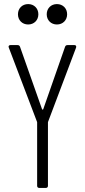

<svg xmlns="http://www.w3.org/2000/svg" viewBox="-20 -921 417 941"><path d="M118 -801C147 -801 168 -822 168 -851C168 -880 147 -901 118 -901C89 -901 68 -880 68 -851C68 -822 89 -801 118 -801ZM259 -801C288 -801 309 -822 309 -851C309 -880 288 -901 259 -901C230 -901 209 -880 209 -851C209 -822 230 -801 259 -801ZM172 0H205C211 0 215 -4 215 -10V-320C215 -321 215 -324 216 -325L353 -688C355 -695 352 -700 345 -700H311C306 -700 301 -698 299 -692L192 -386C191 -383 187 -383 186 -386L78 -692C76 -698 71 -700 66 -700H31C26 -700 22 -697 22 -692C22 -691 22 -690 23 -688L161 -325C162 -324 162 -321 162 -320V-10C162 -4 166 0 172 0Z"/></svg>

Font: Barlow Condensed Light
Style: Regular
Weight: 300
Width: 3
Designer: Jeremy Tribby
Foundry: Tribby Type
Version: Version 1.422;hotconv 1.0.109;makeotfexe 2.5.65596